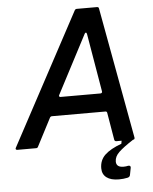

<svg xmlns="http://www.w3.org/2000/svg" viewBox="-97 -815 862 1083"><g transform="rotate(-5 334.0 -273.5)"><path d="M-25 0Q-30 0 -32.5 -3.5Q-35 -7 -32 -12L367 -756Q371 -763 379 -763H493Q503 -763 504 -754L640 -11V-9Q640 0 631 0H536Q527 0 525 -9L499 -163Q498 -172 489 -172H187Q179 -172 175 -165L93 -7Q90 0 82 0ZM470 -276Q475 -276 478 -279Q481 -282 480 -287L424 -617Q422 -625 418 -625Q414 -625 411 -619L238 -288L236 -283Q236 -280 238.5 -278Q241 -276 245 -276ZM438 145Q438 99 469 69.5Q500 40 563 17L566 0H631Q574 37 548.5 61.5Q523 86 523 114Q523 147 564 147Q580 147 590 144H594Q605 144 604 156L596 197Q594 208 581 211Q558 216 532 216Q487 216 462.5 197.5Q438 179 438 145Z"/></g></svg>

Font: Open Sauce Two Medium Italic
Style: Regular
Weight: 500
Italic angle: -10°
Designer: Alfredo Marco Pradil
Foundry: Creative Sauce Fz LLC
Version: Version 1.477